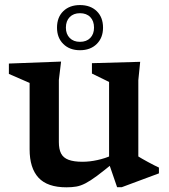

<svg xmlns="http://www.w3.org/2000/svg" viewBox="-20 -748 686 778"><path d="M218.5 -172.5Q218.5 -143.5 227.5 -126Q236.5 -108.5 257.8 -100.5Q279 -92.5 314 -92.5Q343.5 -92.5 375 -99.5Q406.5 -106.5 430.5 -117.5L441.5 -89.5Q400 -55.5 372.8 -35.2Q345.5 -15 326 -5Q306.5 5 289 8Q271.5 11 249 11Q172 11 136 -28Q100 -67 100 -143V-412L16 -448.5V-490.5L227.5 -498.5L218.5 -424ZM454.5 10.5 422 -84V-416L352.5 -450V-492L548 -497.5L540.5 -423V-114Q545 -111 555.5 -105Q566 -99 578.8 -92Q591.5 -85 603.8 -78.8Q616 -72.5 624 -69V-45.5L473.5 10.5ZM304 -727.5Q346.5 -727.5 372 -702.8Q397.5 -678 397.5 -636Q397.5 -595 372 -569.8Q346.5 -544.5 304 -544.5Q262 -544.5 236.5 -569.8Q211 -595 211 -636Q211 -678 236.5 -702.8Q262 -727.5 304 -727.5ZM304 -578.5Q330.5 -578.5 345.8 -594.2Q361 -610 361 -636Q361 -663 345.8 -678.8Q330.5 -694.5 304 -694.5Q278 -694.5 262.5 -678.8Q247 -663 247 -636Q247 -610 262.5 -594.2Q278 -578.5 304 -578.5Z"/></svg>

Font: Newsreader 9pt Medium
Style: Regular
Weight: 500
Designer: Hugues Gentile
Foundry: Production Type
Version: Version 1.003